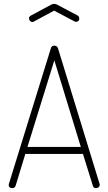

<svg xmlns="http://www.w3.org/2000/svg" viewBox="-20 -973 561 993"><path d="M43 0Q36 0 30.5 -4Q25 -8 25 -16Q25 -20 26 -22L243 -723Q247 -737 261 -737Q275 -737 280 -723L495 -22Q495 -20 495.5 -19.5Q496 -19 496 -17Q496 -10 490 -5Q484 0 476 0Q464 0 460 -13L409 -177H111L61 -13Q57 0 43 0ZM398 -213 261 -661 122 -213ZM156 -862Q154 -861 152 -860Q150 -859 148 -859Q141 -859 135.5 -864.5Q130 -870 130 -878Q130 -887 139 -892L243 -948Q251 -953 260 -953Q269 -953 277 -948L381 -893Q390 -888 390 -876Q390 -869 385 -864.5Q380 -860 373 -860Q371 -860 368.5 -861Q366 -862 364 -863L260 -918Z"/></svg>

Font: AkaAcidDosis
Style: ExtraLight
Weight: 250
Designer: Edgar Tolentino, Pablo Impallari, Igino Marini, Aka-Acid
Foundry: Edgar Tolentino, Pablo Impallari, Igino Marini, Aka-Acid
Version: Version 1.007